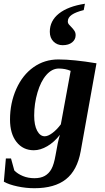

<svg xmlns="http://www.w3.org/2000/svg" viewBox="-39 -787 559 1020"><path d="M142.6 -173.3Q142.6 -121.6 158.4 -92.3Q174.3 -63 198.7 -63Q215.8 -63 239 -80.1Q262.2 -97.2 284.2 -126.5L336.4 -410.6Q307.6 -422.9 273.4 -422.9Q237.3 -422.9 207.5 -389.2Q177.7 -355.5 160.2 -295.9Q142.6 -236.3 142.6 -173.3ZM14.2 -151.9Q14.2 -239.3 47.4 -314Q80.6 -388.7 138.9 -429.9Q197.3 -471.2 271 -471.2Q350.6 -471.2 473.6 -450.7L389.6 17.1Q371.1 118.2 311 165.5Q251 212.9 143.6 212.9Q98.1 212.9 53 203.1Q7.8 193.4 -18.6 178.2L-7.8 54.7H19.5L37.1 118.7Q54.7 136.7 82.5 148.2Q110.4 159.7 144 159.7Q176.8 159.7 198.7 147.5Q220.7 135.3 234.1 111.1Q247.6 86.9 256.3 36.6Q268.1 -35.2 279.3 -70.8Q249.5 -32.2 212.6 -10.5Q175.8 11.2 140.6 11.2Q83.5 11.2 48.8 -32.7Q14.2 -76.7 14.2 -151.9ZM293.9 -546.9Q264.6 -546.9 245.1 -566.4Q225.6 -585.9 225.6 -618.2Q225.6 -676.3 273.9 -714.8Q322.3 -753.4 412.1 -767.1L405.8 -733.4Q363.8 -723.1 342.5 -708.5Q321.3 -693.8 321.3 -673.3Q321.3 -663.6 327.9 -656.2Q334.5 -648.9 342 -641.1Q349.6 -633.3 356.2 -623.5Q362.8 -613.8 362.8 -600.1Q362.8 -577.1 344.2 -562Q325.7 -546.9 293.9 -546.9Z"/></svg>

Font: Liberation Serif
Style: Bold Italic
Weight: 700
Italic angle: -16.333°
Designer: Steve Matteson
Foundry: Ascender Corporation
Version: Version 2.1.5